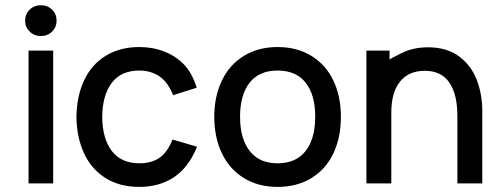

<svg xmlns="http://www.w3.org/2000/svg" viewBox="-20 -695 1937 742"><path d="M138.2 -555.7Q112.3 -555.7 94.7 -573Q77.1 -590.3 77.1 -615.2Q77.1 -640.6 94.7 -657.7Q112.3 -674.8 138.2 -674.8Q164.1 -674.8 181.4 -657.7Q198.7 -640.6 198.7 -615.2Q198.7 -590.3 181.4 -573Q164.1 -555.7 138.2 -555.7ZM185.5 13.7H90.3V-499.5H185.5Z M518.6 27.3Q441.9 27.3 387.2 -7.3Q332.5 -42 304.4 -103.3Q276.4 -164.6 275.4 -243.2Q276.4 -322.8 304.7 -383.8Q333 -444.8 387.9 -479Q442.9 -513.2 519 -513.2Q570.8 -513.2 615 -495.8Q659.2 -478.5 690.7 -446Q722.2 -413.6 740.2 -356L648.9 -327.1Q628.4 -378.9 595.2 -400.6Q562 -422.4 518.6 -422.4Q448.2 -422.4 412.1 -375Q376 -327.6 375 -243.2Q376 -157.7 412.6 -110.8Q449.2 -64 518.6 -64Q564 -64 594.7 -84Q625.5 -104 647 -155.8L741.7 -127.9Q707.5 -45.9 651.1 -9.3Q594.7 27.3 518.6 27.3Z M1052.7 27.3Q977.1 27.3 921.4 -7.6Q865.7 -42.5 836.9 -103.8Q808.1 -165 808.1 -243.7Q808.1 -322.3 837.4 -383.5Q866.7 -444.8 922.4 -479Q978 -513.2 1052.7 -513.2Q1128.4 -513.2 1184.3 -478.5Q1240.2 -443.8 1268.8 -382.8Q1297.4 -321.8 1297.4 -243.7Q1297.4 -164.1 1268.6 -102.8Q1239.7 -41.5 1183.8 -7.1Q1127.9 27.3 1052.7 27.3ZM1052.7 -64Q1100.6 -64 1132.8 -85.4Q1165 -106.9 1181.6 -147.2Q1198.2 -187.5 1198.2 -243.7Q1198.2 -329.1 1161.1 -375.7Q1124 -422.4 1052.7 -422.4Q981 -422.4 944.3 -375Q907.7 -327.6 907.7 -243.7Q907.7 -187 924.8 -146.5Q941.9 -106 973.6 -85Q1005.4 -64 1052.7 -64Z M1843.8 13.7H1747.6V-248Q1747.6 -330.1 1716.6 -375.7Q1685.5 -421.4 1621.6 -421.4Q1559.6 -421.4 1525.9 -379.6Q1492.2 -337.9 1492.2 -259.3V13.7H1396V-499.5H1485.4V-464.8Q1487.3 -467.8 1532.5 -490Q1577.6 -512.2 1633.8 -512.2Q1708 -512.2 1755.4 -476.1Q1802.7 -439.9 1823.2 -384.5Q1843.8 -329.1 1843.8 -267.1Z"/></svg>

Font: Potro Sans Bangla
Style: Bold
Weight: 700
Designer: Jayed Ahsan Saad
Foundry: Codepotro
Version: Potro Sans Bangla;Version 0.996;CodepotroFonts;